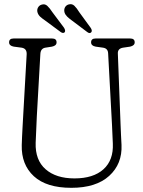

<svg xmlns="http://www.w3.org/2000/svg" viewBox="-20 -884 684 918"><path d="M515.5 -287.5 497 -629Q496 -652.5 473 -656L437.5 -661Q415.5 -665 415.5 -681.5Q415.5 -700 437 -700H602.5Q624 -700 624 -681.5Q624 -666 602 -661L568 -656Q542 -651.5 543.5 -627.5L556.5 -287.5Q557.5 -263.5 558.5 -240Q559.5 -216.5 561 -191Q565 -100.5 502.2 -43.2Q439.5 14 321 14Q202 14 141.8 -41.5Q81.5 -97 84 -190.5Q84.5 -206.5 85.5 -230.5Q86.5 -254.5 88 -279.5Q89.5 -304.5 90.5 -324L107.5 -624Q109 -651.5 84 -656L46 -661Q23.5 -665 23.5 -681.5Q23.5 -700 45 -700H229Q250.5 -700 250.5 -681.5Q250.5 -665.5 228.5 -661L196.5 -656Q174.5 -652 173 -626.5L156 -327Q154 -288.5 153 -258Q152 -227.5 150.5 -201Q148 -118.5 198 -74.8Q248 -31 336 -31Q426.5 -31 474.8 -74.8Q523 -118.5 519.5 -197.5Q518 -229 517.2 -248.8Q516.5 -268.5 515.5 -287.5ZM359.5 -825 413.5 -751Q422.5 -737.5 416.5 -730Q409.5 -721.5 397.5 -730.5L322.5 -787Q310 -796 301 -804.8Q292 -813.5 288.5 -824.5Q285 -838 290.5 -848.5Q296 -859 307.5 -862.5Q324 -867.5 335.5 -856.5Q347 -845.5 359.5 -825ZM231 -825 286 -751.5Q294.5 -738 289.5 -730Q282 -722.5 270 -731L195 -786.5Q182.5 -795 173.2 -803.2Q164 -811.5 160 -822.5Q155.5 -836 161.2 -847Q167 -858 178 -861.5Q194.5 -867 206.2 -856Q218 -845 231 -825Z"/></svg>

Font: Fraunces 144pt S100 Light
Style: Regular
Weight: 300
Version: Version 1.000; ttfautohint (v1.8.3)